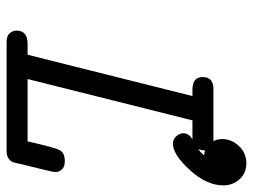

<svg xmlns="http://www.w3.org/2000/svg" viewBox="-110 -638 748 567"><g transform="rotate(90 263.5 -354.0)"><path d="M69.8 -28.8Q69.8 -62 108.9 -62H141.1L263.2 -548.8H244.1Q207 -548.8 207 -579.1Q207 -611.3 244.1 -610.8H396Q390.1 -625 390.1 -636.2Q390.1 -664.1 410.6 -686Q431.2 -708 461.9 -708Q490.7 -708 508.8 -688Q526.9 -668 526.9 -640.1Q526.9 -590.3 481.4 -540.8Q436 -491.2 403.8 -491.2Q390.6 -491.2 381.8 -501.2Q373 -511.2 373 -522Q373 -538.1 391.1 -548.8H335L212.9 -62H397Q415 -142.1 423.1 -157Q431.2 -171.9 455.1 -171.9Q473.1 -171.9 480.5 -162.8Q487.8 -153.8 487.8 -143.1Q487.8 -138.2 462.9 -37.1Q460 -22.9 458 -17.6Q456.1 -12.2 448 -6.1Q439.9 0 424.8 0H103Q85 0 77.4 -9.5Q69.8 -19 69.8 -28.8ZM419.9 -565.9 430.2 -574.2 438 -583 423.8 -585.9 422.9 -576.2Z"/></g></svg>

Font: CMU Typewriter Text
Style: Italic
Weight: 500
Italic angle: -14.04°
Version: Version 0.7.0